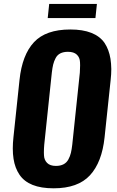

<svg xmlns="http://www.w3.org/2000/svg" viewBox="-20 -974 612 1004"><path d="M229.5 -879.4 237.3 -953.6H486.8L479 -879.4ZM272.5 -106.4Q295.9 -106.4 312.3 -115Q328.6 -123.5 337.6 -140.4Q346.7 -157.2 350.8 -174.8Q355 -192.4 357.9 -217.8L397.5 -594.2Q398.9 -614.3 398.9 -631.8Q398.4 -640.6 398.4 -648.9Q397.5 -673.3 381.8 -688.2Q366.2 -703.1 335.4 -703.1Q312 -703.1 295.9 -695.1Q279.8 -687 271 -670.4Q262.2 -653.8 258.1 -636.7Q253.9 -619.6 251 -594.2L211.4 -217.8Q209.5 -195.8 209.5 -176.8Q209.5 -168.9 210 -162.1Q210.9 -137.7 226.3 -122.1Q241.7 -106.4 272.5 -106.4ZM260.3 10.7Q194.8 10.7 150.4 -7.1Q106 -24.9 82 -60.3Q58.1 -95.7 50.8 -143.6Q46.9 -168.5 46.9 -197.8Q46.9 -225.1 50.3 -256.3L82 -555.7Q95.7 -687 157.7 -753.4Q219.7 -819.8 347.7 -819.8Q413.1 -819.8 457.5 -802.2Q502 -784.7 526.4 -750Q549.8 -714.8 557.6 -667Q561.5 -642.1 562 -612.8Q562 -585.9 558.6 -555.7L526.9 -256.3Q513.2 -125.5 450.4 -57.4Q387.7 10.7 260.3 10.7Z"/></svg>

Font: Oswald
Style: Demi-Bold
Weight: 600
Designer: Vernon Adams
Foundry: Vernon Adams
Version: 3.0; ttfautohint (v0.94.23-7a4d-dirty) -l 8 -r 50 -G 200 -x 